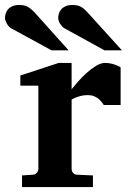

<svg xmlns="http://www.w3.org/2000/svg" viewBox="-65 -754 517 775"><path d="M354 -330.1Q350.6 -335 345.5 -341.8Q340.3 -348.6 332.8 -355Q325.2 -361.3 314.5 -365.7Q303.7 -370.1 289.1 -370.1Q274.9 -370.1 262.7 -367.2Q250.5 -364.3 242.2 -360.8Q231.9 -356.9 224.1 -352.1V-71.8Q224.1 -63 230.2 -55.9Q236.3 -48.8 246.1 -48.8L310.1 -45.9V1H23.9V-45.9L67.9 -48.8Q77.1 -49.8 83.5 -56.4Q89.8 -63 89.8 -71.8V-408.2H17.1V-449.2L171.9 -500H224.1V-394Q233.4 -405.8 249.3 -423.8Q265.1 -441.9 283.7 -458.7Q302.2 -475.6 322 -487.8Q341.8 -500 358.9 -500Q367.7 -500 377 -498.5Q386.2 -497.1 394.8 -494.4Q403.3 -491.7 410.4 -488.5Q417.5 -485.4 421.9 -481.9V-330.1ZM143.1 -550.8 -19 -639.2Q-24.4 -642.1 -29.1 -647.2Q-33.7 -652.3 -37.1 -658.2Q-40.5 -664.1 -42.7 -670.2Q-44.9 -676.3 -44.9 -681.2Q-44.9 -689.9 -42 -699.5Q-39.1 -709 -32.5 -716.6Q-25.9 -724.1 -14.9 -729Q-3.9 -733.9 12.2 -733.9Q22.5 -733.9 30.3 -732.4Q38.1 -731 45.4 -727.3Q52.7 -723.6 60.1 -717.5Q67.4 -711.4 76.2 -702.1L211.9 -550.8ZM356.9 -550.8 196.3 -639.2Q190.4 -642.1 185.8 -647.2Q181.2 -652.3 177.5 -658.2Q173.8 -664.1 171.9 -670.2Q169.9 -676.3 169.9 -681.2Q169.9 -689.9 172.9 -699.5Q175.8 -709 182.4 -716.6Q189 -724.1 200 -729Q210.9 -733.9 227.1 -733.9Q237.3 -733.9 245.1 -732.4Q252.9 -731 260.3 -727.3Q267.6 -723.6 274.7 -717.5Q281.7 -711.4 290 -702.1L427.2 -550.8Z"/></svg>

Font: Charis SIL
Style: Bold
Weight: 700
Foundry: SIL International
Version: Version 4.112